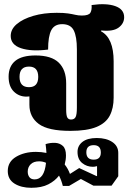

<svg xmlns="http://www.w3.org/2000/svg" viewBox="-20 -623 615 914"><path d="M315 0Q209 0 164.5 -33Q120 -66 120 -124V-164Q113 -163 106 -163Q70 -163 45.5 -187.5Q21 -212 21 -258Q21 -307 52.5 -333Q84 -359 149 -359Q225 -359 260 -324.5Q295 -290 295 -226V-102Q295 -73 300.5 -63.5Q306 -54 318 -54Q334 -54 340 -66Q346 -78 346 -111V-388Q346 -449 331 -478.5Q316 -508 276 -508Q239 -508 224 -479Q209 -450 209 -387Q129 -377 80 -393.5Q31 -410 31 -452Q31 -484 60 -508.5Q89 -533 138.5 -547.5Q188 -562 250 -562Q284 -562 304 -559Q324 -556 338.5 -552.5Q353 -549 370 -549Q402 -549 410 -562Q418 -575 416 -599Q486 -609 528.5 -594Q571 -579 571 -541Q571 -511 544.5 -491.5Q518 -472 462 -478L461 -474Q521 -442 521 -331V-158Q521 -108 502.5 -72.5Q484 -37 439 -18.5Q394 0 315 0ZM118 -208Q162 -208 162 -257Q162 -306 118 -306Q73 -306 73 -257Q73 -208 118 -208ZM129 271Q81 271 49 251Q17 231 17 191Q17 147 56.5 123.5Q96 100 151 100Q177 100 201 105Q200 85 197 63Q220 56 242 57Q264 58 279 71.5Q294 85 294 117Q294 138 288 160Q304 180 313 205L357 177L439 215H442V169L440 168Q433 171 422 171Q393 171 371 153Q349 135 349 100Q349 71 372.5 52.5Q396 34 441 34Q486 34 514.5 53Q543 72 543 105V216L511 261H425L365 229L309 262H279Q273 237 261 213Q242 238 210 254.5Q178 271 129 271ZM426 137Q460 137 460 103Q460 68 426 68Q391 68 391 102Q391 137 426 137ZM112 194Q112 210 120 220.5Q128 231 145 231Q191 231 199 152Q184 145 166 145Q140 145 126 159Q112 173 112 194Z"/></svg>

Font: Noto Serif Thai SemiCondensed Black
Style: Regular
Weight: 900
Width: 4
Designer: Monotype Design Team
Foundry: Monotype Imaging Inc.
Version: Version 2.002; ttfautohint (v1.8.4.7-5d5b)